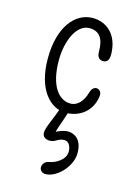

<svg xmlns="http://www.w3.org/2000/svg" viewBox="-102 -436 540 759"><g transform="rotate(15 168.0 -56.5)"><path d="M239.7 -256.3C239.7 -234.9 250 -225.1 265.1 -225.1C280.8 -225.1 289.1 -236.3 289.1 -257.3C289.1 -337.9 240.2 -380.4 180.2 -379.4C112.3 -378.4 51.3 -311.5 51.3 -179.2C51.3 -52.7 110.8 10.3 174.8 10.3C236.8 10.3 282.7 -30.8 288.1 -90.8C289.1 -106 278.8 -114.7 268.1 -115.2C258.8 -115.2 249.5 -108.9 244.1 -90.8C234.9 -57.1 214.4 -29.8 183.1 -29.8C139.2 -29.8 95.2 -73.2 95.2 -184.1C95.2 -261.2 126.5 -337.4 180.2 -337.4C220.7 -337.4 240.2 -310.1 239.7 -256.3ZM226.6 156.2C226.6 188.5 189 210.9 161.6 215.3C144.5 217.8 136.2 232.9 136.2 243.2C136.2 254.4 145.5 265.1 160.2 265.1C206.5 265.1 260.7 208 261.7 154.8C262.7 98.6 232.9 80.6 206.1 79.1C187 78.1 157.7 90.8 148.4 97.7L154.3 100.6C161.1 68.4 189.5 4.9 189.5 -17.6L155.8 -15.1C129.4 58.1 112.3 86.9 112.3 108.4C112.3 125.5 127 133.3 142.1 133.3C166.5 133.3 171.9 115.7 198.7 115.7C215.8 115.7 226.6 132.8 226.6 156.2Z"/></g></svg>

Font: Pompiere 
Style: Regular
Weight: 400
Designer: Karolina Lach
Foundry: Sorkin Type Co.
Version: Version 1.001